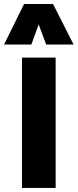

<svg xmlns="http://www.w3.org/2000/svg" viewBox="-47 -919 380 939"><path d="M60.5 0V-637.2H225.1V0ZM-27.3 -701.2 70.8 -899.4H212.4L313 -701.2H178.7L142.1 -799.8L106.4 -701.2Z"/></svg>

Font: Oswald-Bold
Style: Bold
Weight: 700
Designer: vernon adams
Foundry: vernon adams
Version: Version 2.002; ttfautohint (v0.92.18-e454-dirty) -l 8 -r 50 